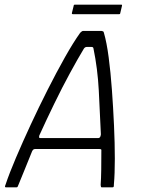

<svg xmlns="http://www.w3.org/2000/svg" viewBox="-20 -806 610 826"><path d="M6 0Q2 0 1.5 -2.5Q1 -5 4 -12Q20 -60 48.5 -127Q77 -194 112 -269.5Q147 -345 185 -420Q223 -495 259 -559Q295 -623 325 -665Q329 -669 332 -671Q335 -673 338 -673H417Q421 -672 423.5 -671Q426 -670 427 -665Q439 -624 447.5 -559.5Q456 -495 461.5 -419Q467 -343 470.5 -266Q474 -189 474 -123Q474 -57 470 -13Q470 -5 469 -2.5Q468 0 463 0H419Q415 0 414.5 -2Q414 -4 413 -10Q415 -38 415.5 -76Q416 -114 416 -156Q417 -162 414.5 -163.5Q412 -165 406 -165H132Q127 -165 124 -163Q121 -161 118 -155Q102 -114 86 -76Q70 -38 59 -10Q57 -4 55.5 -2Q54 0 50 0ZM155 -212H403Q407 -212 410 -215.5Q413 -219 414 -228Q410 -322 405 -416.5Q400 -511 382 -598Q381 -604 374 -604H353Q346 -604 341 -597Q315 -554 281 -491.5Q247 -429 213 -359Q179 -289 149 -223Q148 -220 148 -216Q148 -212 155 -212ZM497 -748Q497 -747 496 -746Q495 -745 492 -745H294Q291 -745 290 -746Q289 -747 289 -749L297 -781Q297 -784 298.5 -785Q300 -786 303 -786H501Q504 -786 504.5 -785.5Q505 -785 505 -782Z"/></svg>

Font: Glory Light
Style: Italic
Weight: 300
Italic angle: -12°
Version: Version 1.011